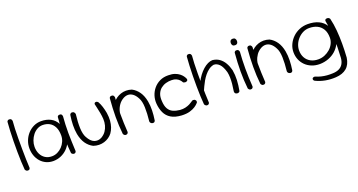

<svg xmlns="http://www.w3.org/2000/svg" viewBox="-47 -1362 4265 2286"><g transform="rotate(-20 2085.5 -219.0)"><path d="M93 -1Q82 -1 75.5 -4.5Q69 -8 65 -13.5Q61 -19 59.5 -22.5Q58 -26 58 -26Q54 -69 51.5 -128Q49 -187 48.5 -253.5Q48 -320 49 -387Q50 -454 53 -515.5Q56 -577 60 -626Q60 -626 60.5 -629.5Q61 -633 64 -638Q67 -643 73.5 -646.5Q80 -650 91 -649Q102 -649 108.5 -644Q115 -639 117.5 -633Q120 -627 121 -622Q122 -617 122 -617Q118 -578 116 -521Q114 -464 113.5 -398.5Q113 -333 113.5 -266Q114 -199 115.5 -137Q117 -75 120 -26Q120 -26 119.5 -22.5Q119 -19 116.5 -13.5Q114 -8 108 -4.5Q102 -1 93 -1Z M417 -3Q367 -3 326.5 -21.5Q286 -40 257 -73Q228 -106 212.5 -149.5Q197 -193 197 -243Q197 -294 215.5 -340.5Q234 -387 267 -423Q300 -459 343.5 -479.5Q387 -500 437 -500Q505 -500 556.5 -473.5Q608 -447 637 -391.5Q666 -336 666 -250Q666 -200 646.5 -155.5Q627 -111 593 -77Q559 -43 514 -23.5Q469 -4 417 -3ZM419 -62Q456 -62 489.5 -78Q523 -94 549 -121Q575 -148 590.5 -183.5Q606 -219 606 -258Q606 -324 584 -366.5Q562 -409 524.5 -429.5Q487 -450 438 -450Q402 -450 369.5 -432Q337 -414 313 -383.5Q289 -353 275 -315Q261 -277 261 -238Q261 -187 280.5 -147Q300 -107 335.5 -84.5Q371 -62 419 -62ZM677 -1Q665 -1 658 -6Q651 -11 647.5 -15.5Q644 -20 644 -20Q637 -93 634 -167.5Q631 -242 633.5 -319.5Q636 -397 643 -478Q643 -478 645 -483Q647 -488 654 -493Q661 -498 675 -497Q686 -497 692 -492Q698 -487 700.5 -480Q703 -473 703.5 -468.5Q704 -464 704 -464Q700 -413 697.5 -361Q695 -309 695.5 -255.5Q696 -202 698 -145Q700 -88 703 -26Q703 -26 702.5 -22.5Q702 -19 699.5 -14Q697 -9 691.5 -5Q686 -1 677 -1Z M922 -11Q896 -24 874 -43.5Q852 -63 835.5 -87Q819 -111 807 -142Q795 -173 788 -209Q778 -265 779.5 -325.5Q781 -386 791 -450Q791 -450 792.5 -454Q794 -458 797.5 -462.5Q801 -467 808 -470Q815 -473 827 -471Q838 -469 844 -463Q850 -457 852 -451.5Q854 -446 855 -441.5Q856 -437 856 -437Q844 -339 847 -262Q850 -185 874 -142Q891 -110 911 -89.5Q931 -69 953 -61Q975 -53 998 -54.5Q1021 -56 1044 -68Q1082 -90 1104 -121.5Q1126 -153 1136 -191Q1146 -229 1144 -270Q1142 -307 1134.5 -348Q1127 -389 1119 -422Q1111 -455 1108 -470Q1108 -470 1108 -472.5Q1108 -475 1109.5 -479Q1111 -483 1114.5 -486.5Q1118 -490 1127 -491Q1136 -493 1143 -489Q1150 -485 1153.5 -481.5Q1157 -478 1157 -478Q1175 -447 1187.5 -407Q1200 -367 1208 -323Q1216 -269 1212.5 -225Q1209 -181 1196.5 -145Q1184 -109 1163 -79Q1144 -54 1117 -35.5Q1090 -17 1058.5 -7.5Q1027 2 992.5 1.5Q958 1 922 -11Z M1676 -24Q1666 -27 1660 -32Q1654 -37 1651.5 -42.5Q1649 -48 1648.5 -52.5Q1648 -57 1648 -57Q1659 -155 1656.5 -232Q1654 -309 1630 -352Q1607 -396 1579 -417Q1551 -438 1520.5 -439.5Q1490 -441 1458 -424Q1419 -402 1395 -368Q1371 -334 1360 -294Q1349 -254 1349 -213Q1350 -176 1350.5 -144Q1351 -112 1352 -86.5Q1353 -61 1355 -47Q1355 -47 1355 -44.5Q1355 -42 1354 -38.5Q1353 -35 1349.5 -31.5Q1346 -28 1338 -27Q1330 -26 1324 -29.5Q1318 -33 1314.5 -36.5Q1311 -40 1311 -40Q1299 -61 1299 -79.5Q1299 -98 1301 -119.5Q1303 -141 1297 -171Q1296 -206 1297.5 -239Q1299 -272 1303 -303Q1307 -334 1316 -361Q1325 -388 1341 -410Q1360 -435 1386.5 -454Q1413 -473 1445 -484Q1477 -495 1512 -495Q1547 -495 1583 -483Q1609 -470 1630.5 -450.5Q1652 -431 1668.5 -407Q1685 -383 1697 -352.5Q1709 -322 1716 -285Q1726 -229 1724.5 -169.5Q1723 -110 1713 -45Q1713 -45 1711.5 -41Q1710 -37 1706.5 -32Q1703 -27 1695.5 -24.5Q1688 -22 1676 -24ZM1333 -1Q1324 -1 1318 -4.5Q1312 -8 1308 -13Q1304 -18 1302.5 -21.5Q1301 -25 1301 -25Q1295 -79 1292.5 -133Q1290 -187 1290 -242.5Q1290 -298 1293 -355.5Q1296 -413 1301 -474Q1301 -474 1301.5 -477.5Q1302 -481 1305 -486Q1308 -491 1314.5 -494.5Q1321 -498 1332 -497Q1343 -497 1349 -492.5Q1355 -488 1358 -481.5Q1361 -475 1362 -470.5Q1363 -466 1363 -466Q1359 -415 1357 -363Q1355 -311 1355 -256.5Q1355 -202 1357 -144.5Q1359 -87 1363 -26Q1363 -26 1362 -22Q1361 -18 1358.5 -13.5Q1356 -9 1350 -5Q1344 -1 1333 -1Z M2036 9Q1954 4 1904 -26.5Q1854 -57 1830 -108.5Q1806 -160 1801 -225Q1797 -277 1812.5 -325.5Q1828 -374 1860.5 -412.5Q1893 -451 1940 -473.5Q1987 -496 2047 -495Q2095 -495 2129 -483Q2163 -471 2185.5 -453Q2208 -435 2220.5 -417.5Q2233 -400 2238 -388Q2243 -376 2243 -376Q2243 -376 2243 -372Q2243 -368 2241 -362Q2239 -356 2230 -352Q2221 -347 2211 -347.5Q2201 -348 2194 -351Q2187 -354 2185 -356Q2185 -356 2179 -366.5Q2173 -377 2159.5 -391Q2146 -405 2122.5 -416Q2099 -427 2065 -427Q2028 -428 1992.5 -418Q1957 -408 1928.5 -385.5Q1900 -363 1884 -325.5Q1868 -288 1872 -233Q1875 -170 1896 -133.5Q1917 -97 1953.5 -80.5Q1990 -64 2039 -59Q2077 -56 2108.5 -63.5Q2140 -71 2163.5 -83Q2187 -95 2199.5 -104.5Q2212 -114 2213 -114Q2217 -116 2224 -116.5Q2231 -117 2239 -115Q2247 -113 2254 -104Q2260 -98 2260.5 -91Q2261 -84 2260 -79.5Q2259 -75 2259 -75Q2259 -75 2247 -61.5Q2235 -48 2209 -30.5Q2183 -13 2140.5 -0.5Q2098 12 2036 9Z M2742 -13Q2731 -15 2725 -21Q2719 -27 2717.5 -33.5Q2716 -40 2716 -44.5Q2716 -49 2716 -49Q2724 -97 2728 -139.5Q2732 -182 2731 -219.5Q2730 -257 2723 -289Q2702 -363 2670.5 -395Q2639 -427 2600 -428Q2564 -421 2534.5 -399.5Q2505 -378 2481.5 -349Q2458 -320 2439.5 -288Q2421 -256 2407.5 -226.5Q2394 -197 2385 -177Q2377 -159 2373 -151Q2369 -143 2367.5 -142Q2366 -141 2367 -142Q2368 -143 2368.5 -142Q2369 -141 2369 -133Q2369 -125 2366 -106L2350 -222L2376 -283Q2398 -329 2425.5 -365.5Q2453 -402 2483 -428.5Q2513 -455 2543.5 -469.5Q2574 -484 2602 -485Q2653 -480 2689.5 -454Q2726 -428 2750.5 -386Q2775 -344 2789 -290Q2800 -227 2797 -162.5Q2794 -98 2781 -30Q2781 -30 2779.5 -26Q2778 -22 2773 -18.5Q2768 -15 2761 -12.5Q2754 -10 2742 -13ZM2365 -1Q2355 -1 2348 -4.5Q2341 -8 2337 -13.5Q2333 -19 2331.5 -22.5Q2330 -26 2330 -26Q2326 -69 2323.5 -128Q2321 -187 2320.5 -253.5Q2320 -320 2321 -387Q2322 -454 2325 -515.5Q2328 -577 2332 -626Q2332 -626 2332.5 -629.5Q2333 -633 2336 -638Q2339 -643 2345.5 -646.5Q2352 -650 2363 -649Q2374 -649 2380.5 -644Q2387 -639 2389.5 -633Q2392 -627 2393 -622Q2394 -617 2394 -617Q2390 -578 2388 -521Q2386 -464 2385.5 -398.5Q2385 -333 2385.5 -266Q2386 -199 2387.5 -137Q2389 -75 2392 -26Q2392 -26 2391.5 -22Q2391 -18 2388 -13.5Q2385 -9 2379.5 -5Q2374 -1 2365 -1Z M2916 -1Q2907 -1 2901 -4.5Q2895 -8 2891 -13Q2887 -18 2885.5 -21.5Q2884 -25 2884 -25Q2878 -79 2875.5 -133Q2873 -187 2873 -242.5Q2873 -298 2876 -355.5Q2879 -413 2884 -474Q2884 -474 2884.5 -477.5Q2885 -481 2888 -486Q2891 -491 2897.5 -494.5Q2904 -498 2915 -497Q2926 -497 2932 -492.5Q2938 -488 2941 -481.5Q2944 -475 2945 -470.5Q2946 -466 2946 -466Q2942 -415 2940 -363Q2938 -311 2938 -256.5Q2938 -202 2940 -144.5Q2942 -87 2946 -26Q2946 -26 2945 -22Q2944 -18 2941.5 -13.5Q2939 -9 2933 -5Q2927 -1 2916 -1ZM2918 -559Q2898 -559 2888.5 -571Q2879 -583 2879 -600Q2879 -619 2888.5 -630.5Q2898 -642 2918 -642Q2938 -642 2947.5 -629.5Q2957 -617 2957 -600Q2957 -589 2953.5 -579.5Q2950 -570 2941.5 -564.5Q2933 -559 2918 -559Z M3419 -24Q3409 -27 3403 -32Q3397 -37 3394.5 -42.5Q3392 -48 3391.5 -52.5Q3391 -57 3391 -57Q3402 -155 3399.5 -232Q3397 -309 3373 -352Q3350 -396 3322 -417Q3294 -438 3263.5 -439.5Q3233 -441 3201 -424Q3162 -402 3138 -368Q3114 -334 3103 -294Q3092 -254 3092 -213Q3093 -176 3093.5 -144Q3094 -112 3095 -86.5Q3096 -61 3098 -47Q3098 -47 3098 -44.5Q3098 -42 3097 -38.5Q3096 -35 3092.5 -31.5Q3089 -28 3081 -27Q3073 -26 3067 -29.5Q3061 -33 3057.5 -36.5Q3054 -40 3054 -40Q3042 -61 3042 -79.5Q3042 -98 3044 -119.5Q3046 -141 3040 -171Q3039 -206 3040.5 -239Q3042 -272 3046 -303Q3050 -334 3059 -361Q3068 -388 3084 -410Q3103 -435 3129.5 -454Q3156 -473 3188 -484Q3220 -495 3255 -495Q3290 -495 3326 -483Q3352 -470 3373.5 -450.5Q3395 -431 3411.5 -407Q3428 -383 3440 -352.5Q3452 -322 3459 -285Q3469 -229 3467.5 -169.5Q3466 -110 3456 -45Q3456 -45 3454.5 -41Q3453 -37 3449.5 -32Q3446 -27 3438.5 -24.5Q3431 -22 3419 -24ZM3076 -1Q3067 -1 3061 -4.5Q3055 -8 3051 -13Q3047 -18 3045.5 -21.5Q3044 -25 3044 -25Q3038 -79 3035.5 -133Q3033 -187 3033 -242.5Q3033 -298 3036 -355.5Q3039 -413 3044 -474Q3044 -474 3044.5 -477.5Q3045 -481 3048 -486Q3051 -491 3057.5 -494.5Q3064 -498 3075 -497Q3086 -497 3092 -492.5Q3098 -488 3101 -481.5Q3104 -475 3105 -470.5Q3106 -466 3106 -466Q3102 -415 3100 -363Q3098 -311 3098 -256.5Q3098 -202 3100 -144.5Q3102 -87 3106 -26Q3106 -26 3105 -22Q3104 -18 3101.5 -13.5Q3099 -9 3093 -5Q3087 -1 3076 -1Z M3916 210Q3846 214 3784 202Q3722 190 3668 164Q3668 164 3664 162Q3660 160 3656 156Q3652 152 3650 145.5Q3648 139 3650 131Q3653 124 3659 120.5Q3665 117 3671 116.5Q3677 116 3681 116.5Q3685 117 3685 117Q3719 132 3754 140.5Q3789 149 3825 152Q3861 155 3900 153Q3947 151 3979 135Q4011 119 4029 88.5Q4047 58 4051 14Q4055 -54 4056 -118Q4057 -182 4054 -241.5Q4051 -301 4044.5 -356Q4038 -411 4028 -462Q4028 -462 4029 -468Q4030 -474 4035.5 -480Q4041 -486 4054 -486Q4067 -487 4075.5 -482Q4084 -477 4087.5 -471.5Q4091 -466 4091 -466Q4109 -392 4116 -310Q4123 -228 4123 -141Q4123 -54 4117 34Q4105 119 4054 162Q4003 205 3916 210ZM3793 -3Q3736 -3 3690 -21.5Q3644 -40 3611 -73Q3578 -106 3560.5 -149.5Q3543 -193 3543 -243Q3543 -294 3564.5 -340.5Q3586 -387 3623 -423Q3660 -459 3709.5 -479.5Q3759 -500 3815 -500Q3893 -500 3951 -473.5Q4009 -447 4042.5 -391.5Q4076 -336 4076 -250Q4076 -200 4053.5 -155.5Q4031 -111 3992.5 -77Q3954 -43 3902.5 -23.5Q3851 -4 3793 -3ZM3795 -62Q3837 -62 3875.5 -78Q3914 -94 3944.5 -121Q3975 -148 3992.5 -183.5Q4010 -219 4010 -258Q4010 -324 3984.5 -366.5Q3959 -409 3916 -429.5Q3873 -450 3816 -450Q3774 -450 3737.5 -432Q3701 -414 3672.5 -383.5Q3644 -353 3628.5 -315Q3613 -277 3613 -238Q3613 -187 3635 -147Q3657 -107 3698 -84.5Q3739 -62 3795 -62Z"/></g></svg>

Font: Sour Gummy Black ExtraLight
Style: Regular
Weight: 250
Version: Version 1.000